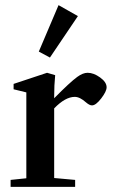

<svg xmlns="http://www.w3.org/2000/svg" viewBox="-20 -731 443 751"><path d="M175.3 -505.9 131.8 -529.3 209 -710.9 284.7 -668ZM21.5 0V-27.3L83 -33.7V-369.6L33.2 -381.8V-402.8L164.1 -446.3L195.8 -437Q191.9 -397.9 191.9 -354.5V-346.7Q253.4 -409.2 282.2 -430.2Q304.2 -446.3 322.8 -446.3Q346.2 -446.3 371.6 -428Q397 -409.7 397 -389.6Q397 -373.5 376 -346.2Q355 -318.8 339.8 -318.8Q330.1 -318.8 316.9 -330.1Q292.5 -352.1 272.5 -352.1Q235.4 -352.1 191.9 -307.1V-34.7L273.9 -27.3V0Z"/></svg>

Font: Elstob SemiBold
Style: Regular
Weight: 600
Designer: Peter S. Baker
Version: Version 1.015